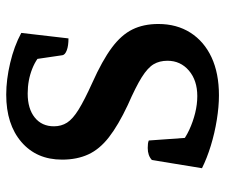

<svg xmlns="http://www.w3.org/2000/svg" viewBox="-72 -622 707 602"><g transform="rotate(-90 281.0 -321.5)"><path d="M282.4 12Q247.4 12 205.8 5.3Q164.2 -1.4 124.7 -13.5Q85.1 -25.7 54.1 -41.2L79.8 -198.2Q93.7 -211.3 117.5 -211.3Q124.3 -211.3 130.7 -210.6Q137.1 -209.9 141 -207.9L150.7 -72.5L129.6 -109.2Q149.1 -92.9 174.4 -81.1Q199.7 -69.4 227 -62.6Q254.2 -55.9 280.3 -55.9Q329.3 -55.9 360.2 -82.2Q391 -108.6 391 -149.4Q391 -174.4 380.1 -192.8Q369.2 -211.2 339.4 -230Q309.6 -248.7 252.3 -273.8Q188.8 -303.7 151.2 -333Q113.5 -362.3 97.3 -397.8Q81 -433.3 81 -479.9Q81 -559.9 136.4 -607.5Q191.7 -655 284.8 -655Q331.7 -655 384.1 -642.6Q436.5 -630.3 478.3 -607.8L461.1 -459.8Q437.9 -459.8 423.9 -465.1Q409.9 -470.3 408.4 -478.6L392.7 -585.4L420.9 -534.9Q401.6 -559.2 365.7 -573.5Q329.8 -587.7 288.3 -587.7Q240.5 -587.7 213 -565.5Q185.5 -543.4 185.5 -505.4Q185.5 -482.3 196.9 -464.3Q208.4 -446.3 238 -428Q267.6 -409.7 322.2 -385Q391.8 -353.8 431.9 -324Q472 -294.2 489.1 -259.4Q506.3 -224.7 506.3 -178Q506.3 -120.3 479 -77.4Q451.6 -34.5 401.7 -11.2Q351.8 12 282.4 12Z"/></g></svg>

Font: Pitagon Serif
Style: Regular
Weight: 400
Designer: Travis Tran
Foundry: Pitagon
Version: Version 1.000;gftools[0.9.26]